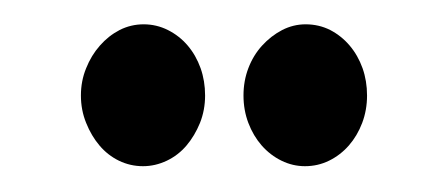

<svg xmlns="http://www.w3.org/2000/svg" viewBox="-20 -582 359 154"><path d="M144.5 -505.4Q144.5 -493.7 140.4 -483.4Q136.2 -473.1 129.6 -465.3Q123 -457.5 113.8 -453.1Q104.5 -448.7 94.7 -448.7Q84.5 -448.7 75.4 -453.1Q66.4 -457.5 59.8 -465.3Q53.2 -473.1 49.1 -483.4Q44.9 -493.7 44.9 -505.4Q44.9 -517.1 49.1 -527.3Q53.2 -537.6 60.1 -545.4Q66.9 -553.2 75.9 -557.9Q85 -562.5 95.2 -562.5Q105.5 -562.5 114.7 -557.9Q124 -553.2 130.6 -545.4Q137.2 -537.6 140.9 -527.3Q144.5 -517.1 144.5 -505.4ZM274.4 -505.4Q274.4 -493.7 270.5 -483.4Q266.6 -473.1 259.8 -465.3Q252.9 -457.5 243.9 -453.1Q234.9 -448.7 224.6 -448.7Q214.8 -448.7 205.8 -453.1Q196.8 -457.5 189.9 -465.3Q183.1 -473.1 179.2 -483.4Q175.3 -493.7 175.3 -505.4Q175.3 -517.1 179.2 -527.3Q183.1 -537.6 190.2 -545.4Q197.3 -553.2 206.3 -557.9Q215.3 -562.5 225.1 -562.5Q235.8 -562.5 244.9 -557.9Q253.9 -553.2 260.5 -545.4Q267.1 -537.6 270.8 -527.3Q274.4 -517.1 274.4 -505.4Z"/></svg>

Font: Parastoo Print
Style: Print-Bold
Weight: 700
Foundry: Saber Rastikerdar (saber.rastikerdar@gmail.com)
Version: Version 1.0.0-alpha3